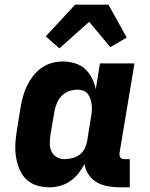

<svg xmlns="http://www.w3.org/2000/svg" viewBox="-20 -790 640 818"><path d="M190 8Q161 8 135 -0.5Q109 -9 90.5 -27.5Q72 -46 62 -71Q52 -96 48 -123Q44 -150 45.5 -178.5Q47 -207 52 -235L68 -335Q72 -358 78.5 -381Q85 -404 95.5 -425.5Q106 -447 121.5 -467Q137 -487 157 -501Q177 -515 200.5 -521.5Q224 -528 247 -528Q274 -528 299 -520.5Q324 -513 342 -496.5Q360 -480 371.5 -457.5Q383 -435 388 -410L406 -520H553L489 -137Q489 -132 489.5 -127Q490 -122 493 -118.5Q496 -115 500.5 -113.5Q505 -112 510 -112H533V8H490Q464 8 439 3.5Q414 -1 393 -13Q372 -25 358 -45.5Q344 -66 340 -91Q329 -70 314 -51Q299 -32 278.5 -18Q258 -4 235 2Q212 8 190 8ZM254 -112Q270 -112 287 -116Q304 -120 318 -130Q332 -140 340 -155.5Q348 -171 351 -187L367 -287Q370 -301 371 -314Q372 -327 371 -340Q370 -353 366 -365.5Q362 -378 355.5 -388Q349 -398 336.5 -403Q324 -408 311 -408Q293 -408 275 -402Q257 -396 243.5 -382.5Q230 -369 222.5 -351Q215 -333 212 -316L195 -216Q192 -197 192 -179Q192 -161 199 -145.5Q206 -130 221 -121Q236 -112 254 -112ZM233 -584 175 -635 300 -770H442L520 -630L450 -589L360 -697Z"/></svg>

Font: Iosevka Heavy Extended
Style: Italic
Weight: 900
Width: 7
Italic angle: -9°
Monospace: yes
Designer: Belleve Invis
Foundry: Belleve Invis
Version: Version 32.5.0; ttfautohint (v1.8.4)